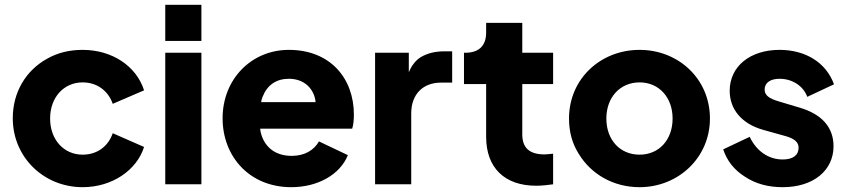

<svg xmlns="http://www.w3.org/2000/svg" viewBox="-20 -765 3515 797"><path d="M323 12C446 12 548 -59 578 -155L448 -212C429 -157 383 -123 323 -123C245 -123 188 -185 188 -273C188 -361 245 -423 323 -423C382 -423 429 -389 448 -334L578 -390C546 -491 445 -558 323 -558C268 -558 219 -546 175 -521C87 -472 33 -382 33 -274C33 -113 161 12 323 12Z M816 -595V-745H666V-595ZM816 0V-546H666V0Z M1189 12C1300 12 1392 -41 1424 -121L1304 -178C1283 -141 1244 -118 1191 -118C1132 -118 1090 -145 1070 -192C1065 -204 1061 -217 1060 -231H1442C1447 -246 1449 -268 1449 -289C1449 -440 1351 -558 1179 -558C1024 -558 904 -437 904 -274C904 -116 1015 12 1189 12ZM1064 -341C1065 -349 1067 -356 1070 -363C1089 -412 1127 -438 1179 -438C1232 -438 1270 -410 1285 -366C1288 -358 1289 -350 1290 -341Z M1687 0V-294C1687 -375 1737 -422 1810 -422H1857V-552H1825C1787 -552 1754 -544 1727 -528C1706 -515 1689 -494 1677 -465V-546H1537V0Z M2206 6C2229 6 2256 3 2276 0V-127C2263 -126 2250 -124 2241 -124C2178 -124 2148 -151 2148 -207V-416H2276V-546H2148V-670H1998V-630C1998 -574 1967 -546 1911 -546H1906V-416H1998V-197C1998 -69 2074 6 2206 6Z M2635 12C2795 12 2927 -110 2927 -273C2927 -438 2796 -558 2635 -558C2473 -558 2342 -438 2342 -273C2342 -218 2355 -170 2382 -127C2434 -41 2527 12 2635 12ZM2635 -123C2553 -123 2497 -185 2497 -273C2497 -360 2553 -423 2635 -423C2716 -423 2772 -360 2772 -273C2772 -185 2716 -123 2635 -123Z M3229 12C3356 12 3440 -57 3440 -158C3440 -237 3391 -291 3300 -318L3213 -344C3172 -356 3154 -370 3154 -393C3154 -421 3177 -438 3216 -438C3269 -438 3315 -408 3331 -363L3442 -415C3409 -506 3323 -558 3216 -558C3093 -558 3009 -489 3009 -388C3009 -311 3059 -251 3148 -226L3241 -200C3277 -190 3295 -175 3295 -152C3295 -121 3272 -103 3229 -103C3170 -103 3120 -138 3092 -197L2982 -145C2998 -97 3028 -59 3073 -31C3117 -2 3169 12 3229 12Z"/></svg>

Font: Plus Jakarta Sans ExtraBold
Style: Regular
Weight: 800
Designer: Gumpita Rahayu
Foundry: Tokotype
Version: Version 2.071;gftools[0.9.30]